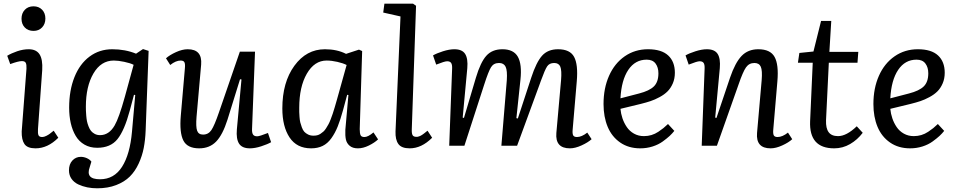

<svg xmlns="http://www.w3.org/2000/svg" viewBox="-20 -787 5170 1037"><path d="M161.1 -752.9Q189.5 -752.9 207.3 -734.6Q225.1 -716.3 225.1 -687Q225.1 -657.7 207.3 -638.9Q189.5 -620.1 161.1 -620.1Q131.8 -620.1 114 -638.4Q96.2 -656.7 96.2 -686Q96.2 -715.3 114 -734.1Q131.8 -752.9 161.1 -752.9ZM123 -416Q124 -438 119.1 -447.5Q114.3 -457 98.1 -457Q79.6 -457 35.2 -440.9L19 -485.8Q41.5 -499.5 73.2 -510.3Q105 -521 134.8 -521Q175.8 -521 193.6 -493.7Q211.4 -466.3 208 -408.2L185.1 -89.8Q183.6 -65.9 188 -56.4Q192.4 -46.9 208 -46.9Q217.8 -46.9 230.2 -53.2Q242.7 -59.6 248.5 -64.2Q254.4 -68.8 270 -81.1L294.9 -43Q237.8 14.2 171.9 14.2Q127.9 14.2 112.1 -9Q96.2 -32.2 97.2 -77.1Z M710.4 -273.9 703.6 -274.9 680.7 -189Q651.9 -82 614.3 -35.4Q576.7 11.2 504.9 11.2Q465.8 11.2 436.3 -5.9Q406.7 -22.9 388.9 -53Q371.1 -83 362.3 -121.6Q353.5 -160.2 353.5 -206.1Q353.5 -298.8 382.1 -370.4Q410.6 -441.9 463.6 -481.4Q516.6 -521 586.4 -521Q656.7 -521 714.8 -497.1L752.4 -522L782.7 -512.2L766.6 -81.1Q764.6 -30.8 756.3 12.2Q748 55.2 729 96.4Q710 137.7 681.2 166.5Q652.3 195.3 607.4 212.6Q562.5 230 504.9 230Q477.1 230 451.4 224.9Q425.8 219.7 402.8 209Q379.9 198.2 366.2 178.7Q352.5 159.2 352.5 132.8Q352.5 100.1 370.8 80.1Q389.2 60.1 416.5 60.1Q432.6 60.1 448.7 67.1Q464.8 74.2 473.6 85.9L464.8 115.2Q452.6 148.4 466.1 164.8Q479.5 181.2 520.5 181.2Q596.2 181.2 639.2 113.8Q682.1 46.4 692.9 -76.2ZM520.5 -57.1Q568.8 -57.1 599.1 -109.4Q622.6 -149.9 654.3 -264.2Q657.2 -273.9 668.5 -315.9L701.7 -437Q683.6 -446.3 650.9 -453.1Q618.2 -460 594.7 -460Q525.4 -460 484.6 -390.1Q443.8 -320.3 443.8 -210.9Q443.8 -197.3 444.1 -189Q444.3 -180.7 445.8 -162.6Q447.3 -144.5 449.7 -132.6Q452.1 -120.6 458 -105Q463.9 -89.4 471.7 -79.8Q479.5 -70.3 491.9 -63.7Q504.4 -57.1 520.5 -57.1Z M876.5 -472.2Q896 -489.7 930.4 -505.4Q964.8 -521 993.7 -521Q1073.2 -521 1066.4 -438L1041.5 -155.8Q1037.1 -102.1 1044.7 -81.1Q1052.2 -60.1 1076.7 -60.1Q1105.5 -60.1 1121.8 -84.5Q1138.2 -108.9 1162.6 -180.2L1275.4 -507.8H1357.4L1341.3 -90.8Q1340.3 -69.8 1346.7 -60.3Q1353 -50.8 1368.7 -50.8Q1381.8 -50.8 1427.2 -68.8L1444.3 -19Q1424.8 -7.8 1390.9 3.2Q1356.9 14.2 1329.6 14.2Q1287.6 14.2 1271.2 -11.2Q1254.9 -36.6 1259.3 -87.9L1284.2 -357.9L1276.4 -358.9L1208.5 -140.1Q1182.6 -58.6 1147.2 -22.2Q1111.8 14.2 1055.7 14.2Q991.7 14.2 970.2 -28.3Q948.7 -70.8 956.5 -162.1L978.5 -417Q981 -440.4 976.3 -450.2Q971.7 -460 955.6 -460Q929.7 -460 899.4 -436Z M1922.9 -89.8Q1922.9 -65.9 1927.7 -56.4Q1932.6 -46.9 1948.2 -46.9Q1967.8 -46.9 1997.1 -71.8L2022 -34.2Q2002.9 -16.1 1972.2 -1Q1941.4 14.2 1913.1 14.2Q1884.8 14.2 1868.7 0.5Q1852.5 -13.2 1848.1 -33.9Q1843.8 -54.7 1845.2 -85.9L1861.8 -273.9L1855 -274.9L1833 -192.9Q1818.4 -139.6 1804 -103.8Q1789.6 -67.9 1769.3 -39.8Q1749 -11.7 1722.4 1.2Q1695.8 14.2 1660.2 14.2Q1583 14.2 1543.9 -44.7Q1504.9 -103.5 1504.9 -201.2Q1504.9 -342.3 1569.8 -431.6Q1634.8 -521 1734.9 -521Q1800.3 -521 1849.1 -496.1L1918.9 -519L1936 -511.2ZM1672.9 -54.2Q1683.6 -54.2 1693.1 -56.4Q1702.6 -58.6 1711.2 -64.5Q1719.7 -70.3 1726.8 -76.4Q1733.9 -82.5 1741.2 -94.2Q1748.5 -106 1753.9 -115.5Q1759.3 -125 1765.9 -142.3Q1772.5 -159.7 1776.9 -172.4Q1781.2 -185.1 1788.1 -208.3Q1794.9 -231.4 1799.3 -247.1Q1803.7 -262.7 1811.5 -290.5Q1816.4 -308.1 1818.8 -316.9L1852.1 -436Q1833 -445.8 1802 -452.9Q1771 -460 1744.1 -460Q1678.2 -460 1637.2 -388.9Q1596.2 -317.9 1596.2 -205.1Q1596.2 -189.5 1596.2 -181.9Q1596.2 -174.3 1597.7 -155.5Q1599.1 -136.7 1601.8 -126Q1604.5 -115.2 1610.1 -99.6Q1615.7 -84 1623.5 -75.4Q1631.3 -66.9 1644 -60.5Q1656.7 -54.2 1672.9 -54.2Z M2143.1 -698.2 2049.8 -719.2 2056.2 -767.1H2210.9L2227.1 -755.9L2204.1 -89.8Q2203.1 -66.4 2208.3 -57.1Q2213.4 -47.9 2229 -47.9Q2232.4 -47.9 2235.8 -48.3Q2239.3 -48.8 2242.9 -50.3Q2246.6 -51.8 2249.3 -52.7Q2252 -53.7 2256.1 -56.4Q2260.3 -59.1 2262.5 -60.5Q2264.6 -62 2269.3 -65.4Q2273.9 -68.8 2275.6 -70.3Q2277.3 -71.8 2282.5 -75.9Q2287.6 -80.1 2289.1 -81.1L2314 -43Q2256.8 14.2 2192.9 14.2Q2148.4 14.2 2131.6 -9.3Q2114.7 -32.7 2116.2 -77.1Z M2717.3 -354Q2720.7 -405.8 2710.9 -426.3Q2701.2 -446.8 2675.3 -446.8Q2646.5 -446.8 2632.3 -424.3Q2618.2 -401.9 2595.2 -330.1L2488.3 0H2406.2L2421.9 -416Q2422.9 -437.5 2416.7 -446.8Q2410.6 -456.1 2395 -456.1Q2381.3 -456.1 2335.9 -438L2318.8 -487.8Q2337.9 -499 2372.3 -510Q2406.7 -521 2434.1 -521Q2476.1 -521 2492.2 -495.8Q2508.3 -470.7 2503.9 -418.9L2479 -151.9L2485.8 -149.9L2550.3 -367.2Q2575.2 -450.7 2606.7 -485.8Q2638.2 -521 2693.8 -521Q2753.9 -521 2776.9 -480.5Q2799.8 -439.9 2791 -356.9L2769 -148.9L2776.9 -147L2849.1 -367.2Q2876.5 -451.2 2907.7 -486.1Q2939 -521 2994.1 -521Q3058.6 -521 3080.8 -479.7Q3103 -438.5 3095.2 -348.1L3073.2 -89.8Q3070.8 -66.4 3075.4 -56.6Q3080.1 -46.9 3096.2 -46.9Q3121.6 -46.9 3151.9 -70.8L3175.3 -35.2Q3155.8 -17.6 3121.1 -1.7Q3086.4 14.2 3058.1 14.2Q2978 14.2 2984.9 -68.8L3010.3 -354Q3014.6 -406.7 3006.3 -426.8Q2998 -446.8 2973.1 -446.8Q2947.3 -446.8 2935.1 -428.5Q2922.9 -410.2 2901.4 -350.6Q2899.9 -346.2 2898.9 -343.8Q2897.9 -341.3 2896.7 -337.4Q2895.5 -333.5 2894 -330.1L2772.9 0H2688Z M3480 -521Q3552.7 -521 3588.9 -487.5Q3625 -454.1 3625 -394Q3625 -362.3 3613.8 -336.4Q3602.5 -310.5 3585.4 -293.5Q3568.4 -276.4 3542.5 -262.5Q3516.6 -248.5 3493.9 -241Q3471.2 -233.4 3441.9 -226.1L3331.1 -199.2Q3333.5 -172.9 3342 -147.7Q3350.6 -122.6 3365.5 -100.6Q3380.4 -78.6 3404.3 -65.2Q3428.2 -51.8 3458 -51.8Q3479 -51.8 3498.5 -57.6Q3518.1 -63.5 3535.9 -75.4Q3553.7 -87.4 3563.2 -95.2Q3572.8 -103 3587.9 -117.2L3622.1 -80.1Q3610.8 -65.9 3596.7 -52.7Q3582.5 -39.6 3559.3 -22.7Q3536.1 -5.9 3504.4 4.2Q3472.7 14.2 3438 14.2Q3375 14.2 3329.6 -17.3Q3284.2 -48.8 3262 -102.3Q3239.7 -155.8 3239.7 -225.1Q3239.7 -310.5 3269.5 -377.7Q3299.3 -444.8 3354.2 -482.9Q3409.2 -521 3480 -521ZM3536.1 -391.1Q3536.1 -423.3 3520.5 -444.1Q3504.9 -464.8 3472.7 -464.8Q3410.6 -464.8 3373.5 -409.7Q3336.4 -354.5 3331.1 -255.9L3432.1 -282.2Q3487.3 -296.4 3511.7 -320.3Q3536.1 -344.2 3536.1 -391.1Z M4258.8 -35.2Q4239.3 -17.1 4204.8 -1.5Q4170.4 14.2 4142.1 14.2Q4062 14.2 4068.8 -68.8L4093.8 -354Q4098.1 -406.2 4089.1 -426.5Q4080.1 -446.8 4054.7 -446.8Q4025.9 -446.8 4009.3 -423.3Q3992.7 -399.9 3968.8 -330.1L3852.1 0H3770L3785.6 -416Q3786.6 -437.5 3780.5 -446.8Q3774.4 -456.1 3758.8 -456.1Q3745.1 -456.1 3699.7 -438L3682.6 -487.8Q3701.7 -499 3736.1 -510Q3770.5 -521 3797.9 -521Q3839.8 -521 3856 -495.8Q3872.1 -470.7 3867.7 -418.9L3842.8 -151.9L3849.6 -149.9L3922.9 -367.2Q3950.7 -448.7 3985.4 -484.9Q4020 -521 4075.7 -521Q4140.6 -521 4163.6 -479.5Q4186.5 -438 4178.7 -348.1L4156.7 -89.8Q4154.3 -66.4 4158.9 -56.6Q4163.6 -46.9 4179.7 -46.9Q4205.6 -46.9 4235.8 -70.8Z M4297.4 -501 4373.5 -508.8 4414.6 -673.8H4469.7L4459.5 -506.8H4615.7L4611.3 -448.2H4456.5L4441.4 -137.2Q4439.9 -94.2 4455.6 -73Q4471.2 -51.8 4506.3 -51.8Q4552.2 -51.8 4607.4 -105L4639.6 -69.8Q4611.3 -32.2 4571.5 -9Q4531.7 14.2 4485.4 14.2Q4349.1 14.2 4355.5 -132.8L4369.6 -448.2H4289.6Z M4937.5 -521Q5010.3 -521 5046.4 -487.5Q5082.5 -454.1 5082.5 -394Q5082.5 -362.3 5071.3 -336.4Q5060.1 -310.5 5043 -293.5Q5025.9 -276.4 5000 -262.5Q4974.1 -248.5 4951.4 -241Q4928.7 -233.4 4899.4 -226.1L4788.6 -199.2Q4791 -172.9 4799.6 -147.7Q4808.1 -122.6 4823 -100.6Q4837.9 -78.6 4861.8 -65.2Q4885.7 -51.8 4915.5 -51.8Q4936.5 -51.8 4956.1 -57.6Q4975.6 -63.5 4993.4 -75.4Q5011.2 -87.4 5020.8 -95.2Q5030.3 -103 5045.4 -117.2L5079.6 -80.1Q5068.4 -65.9 5054.2 -52.7Q5040 -39.6 5016.8 -22.7Q4993.7 -5.9 4961.9 4.2Q4930.2 14.2 4895.5 14.2Q4832.5 14.2 4787.1 -17.3Q4741.7 -48.8 4719.5 -102.3Q4697.3 -155.8 4697.3 -225.1Q4697.3 -310.5 4727.1 -377.7Q4756.8 -444.8 4811.8 -482.9Q4866.7 -521 4937.5 -521ZM4993.7 -391.1Q4993.7 -423.3 4978 -444.1Q4962.4 -464.8 4930.2 -464.8Q4868.2 -464.8 4831.1 -409.7Q4793.9 -354.5 4788.6 -255.9L4889.6 -282.2Q4944.8 -296.4 4969.2 -320.3Q4993.7 -344.2 4993.7 -391.1Z"/></svg>

Font: Literata Book
Style: Italic
Weight: 400
Italic angle: -3°
Designer: Latin by Veronika Burian and Jose Scaglione. Greek by Irene Vlachou. Cyrillic by Vera Evstafieva
Foundry: TypeTogether
Version: Version 1.003;PS 001.003;hotconv 1.0.88;makeotf.lib2.5.64775